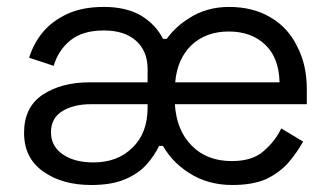

<svg xmlns="http://www.w3.org/2000/svg" viewBox="-20 -523 965 557"><path d="M654.3 13.7Q582 13.7 528.3 -21.5Q473.6 -55.7 444.3 -115.2Q415 -174.8 415 -248Q415 -321.3 444.3 -378.9Q473.6 -435.5 526.4 -468.8Q578.1 -502.9 644.5 -502.9Q713.9 -502.9 764.6 -472.7Q815.4 -443.4 841.8 -388.7Q870.1 -335.9 870.1 -263.7Q870.1 -250 870.1 -220.7Q774.4 -220.7 487.3 -220.7Q492.2 -144.5 536.1 -100.6Q580.1 -55.7 652.3 -55.7Q712.9 -55.7 745.1 -85Q778.3 -113.3 795.9 -150.4Q817.4 -137.7 859.4 -112.3Q840.8 -79.1 815.4 -49.8Q790 -21.5 751 -2.9Q711.9 13.7 654.3 13.7ZM251 -51.8Q321.3 -51.8 364.3 -94.7Q408.2 -136.7 408.2 -210.9Q408.2 -213.9 408.2 -220.7Q367.2 -220.7 243.2 -220.7Q193.4 -220.7 160.2 -200.2Q127.9 -179.7 127.9 -139.6Q127.9 -98.6 162.1 -75.2Q196.3 -51.8 251 -51.8ZM245.1 13.7Q160.2 13.7 105.5 -25.4Q49.8 -64.5 49.8 -137.7Q49.8 -211.9 103.5 -248Q158.2 -284.2 240.2 -284.2Q295.9 -284.2 408.2 -284.2Q408.2 -293.9 408.2 -323.2Q408.2 -375 374 -405.3Q340.8 -434.6 281.2 -434.6Q219.7 -434.6 184.6 -406.2Q149.4 -377.9 135.7 -332Q112.3 -339.8 64.5 -355.5Q77.1 -396.5 103.5 -428.7Q130.9 -461.9 174.8 -482.4Q218.8 -502.9 281.2 -502.9Q346.7 -502.9 389.6 -477.5Q431.6 -452.1 453.1 -410.2Q460.9 -410.2 475.6 -410.2Q470.7 -371.1 454.1 -254.9Q457 -215.8 466.8 -99.6Q460.9 -99.6 441.4 -99.6Q428.7 -72.3 405.3 -45.9Q381.8 -19.5 342.8 -2.9Q303.7 13.7 245.1 13.7ZM488.3 -284.2Q563.5 -284.2 791 -284.2Q789.1 -356.4 749 -393.6Q709 -431.6 643.6 -431.6Q578.1 -431.6 536.1 -392.6Q494.1 -352.5 488.3 -284.2Z"/></svg>

Font: Kadena Space Grotesk
Style: Regular
Weight: 400
Designer: Florian Karsten
Version: Version 2.000